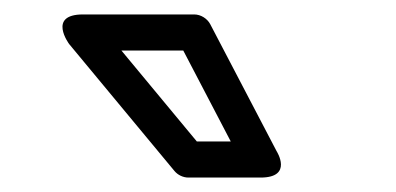

<svg xmlns="http://www.w3.org/2000/svg" viewBox="-20 -811 549 266"><path d="M252.7 -615 148.2 -741H233.9L299.7 -615ZM221.8 -574C226.3 -568.6 233.6 -565 241 -565H341C386.7 -565 363.2 -601.6 363.2 -601.6L271.2 -777.6C267.2 -785.1 258.4 -791 249 -791H95C45.3 -791 75.8 -750 75.8 -750Z"/></svg>

Font: Fog Sans
Style: Outline
Weight: 700
Foundry: Intel Corporation
Version: Version 1.00